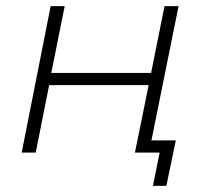

<svg xmlns="http://www.w3.org/2000/svg" viewBox="-20 -500 671 629"><path d="M146 -480H192L148 -261H475L519 -480H565L468 0H422L467 -221H141L97 0H51ZM556 -40 525 109H481L503 0H422L431 -40Z"/></svg>

Font: Montserrat Ace
Style: Light Italic
Weight: 300
Italic angle: -11.3°
Designer: Julieta Ulanovsky
Foundry: Julieta Ulanovsky
Version: Version 1